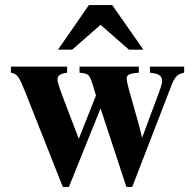

<svg xmlns="http://www.w3.org/2000/svg" viewBox="-20 -724 762 758"><path d="M546 -528 423 -704H331L209 -528H265L377 -626L489 -528ZM707 -461H572V-437C609 -433 620 -425 620 -402C620 -389 605 -352 576 -274L541 -180C531 -222 527 -237 507 -307C487 -375 480 -403 480 -413C480 -429 490 -434 528 -437V-461H294V-437C333 -433 334 -432 353 -366C355 -359 357 -353 359 -347L291 -176L246 -294C219 -365 207 -396 207 -409C207 -426 217 -433 245 -437V-461H23V-437C49 -432 55 -422 80 -360L228 14H252L377 -296L479 14H502L657 -387C670 -421 681 -432 707 -437Z"/></svg>

Font: XITS
Style: Bold
Weight: 700
Designer: MicroPress Inc., with final additions and corrections provided by Coen Hoffman, Elsevier (retired)
Version: Version 1.107